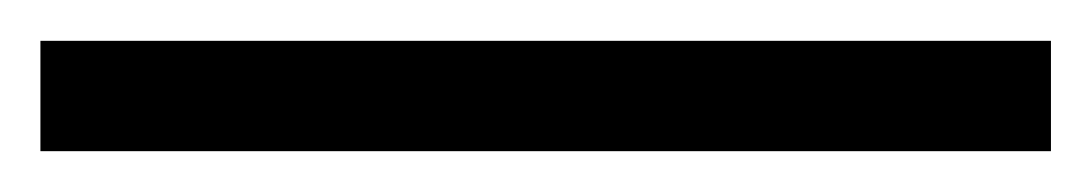

<svg xmlns="http://www.w3.org/2000/svg" viewBox="-20 15 540 95"><path d="M500 89.8V35.2H0V89.8Z"/></svg>

Font: Gulim
Style: Regular
Weight: 400
Version: Version 2.21